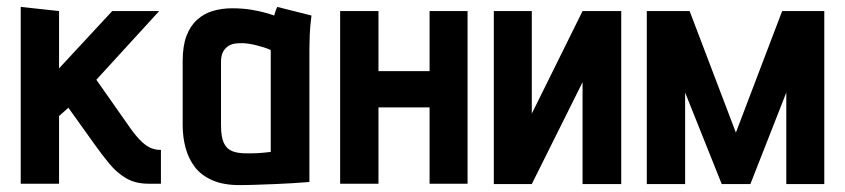

<svg xmlns="http://www.w3.org/2000/svg" viewBox="-20 -532 2446 556"><path d="M358 -160 259 -301 441 -500H305L151 -334V-500L40 -512V0H151V-196L178 -220L256 -111Q276 -83 297 -57.5Q318 -32 345 -16Q372 0 410 0H446V-98H443Q431 -98 418 -103Q405 -108 390.5 -121.5Q376 -135 358 -160Z M882 -487 783 -512Q779 -504 776.5 -495.5Q774 -487 774 -487Q766 -490 748.5 -495Q731 -500 706.5 -504Q682 -508 652 -508Q623 -508 597 -500.5Q571 -493 551 -475Q531 -457 520 -428Q509 -399 509 -355V-170Q509 -135 517.5 -103.5Q526 -72 544.5 -48Q563 -24 595 -10Q627 4 673 4Q696 4 723 3Q750 2 777.5 1Q805 0 827 -1.5Q849 -3 862.5 -4Q876 -5 876 -5V-390Q876 -407 877 -431.5Q878 -456 882 -487ZM620 -169V-352Q620 -372 626.5 -383Q633 -394 642.5 -399.5Q652 -405 662 -406Q672 -407 680 -407Q688 -407 699 -405.5Q710 -404 722 -401Q734 -398 745 -394.5Q756 -391 764 -387V-92Q754 -91 745 -90Q736 -89 727 -88.5Q718 -88 709 -88Q700 -88 692 -88Q668 -88 652 -94.5Q636 -101 628 -118.5Q620 -136 620 -169Z M1224 -326H1076V-500H965V0H1076V-221H1224V0H1334V-500H1224Z M1520 -500H1410V1H1520L1667 -294V1H1779V-500H1667L1520 -203Z M2245 -500 2111 -148 1977 -500H1853V1H1964V-264L2070 1H2153L2257 -264V1H2367V-500Z"/></svg>

Font: Advent Pro
Style: Bold
Weight: 700
Designer: VivaRado, Andreas Kalpakidis
Foundry: VivaRado, Andreas Kalpakidis
Version: Version 3.000